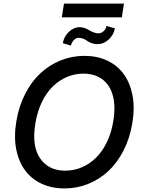

<svg xmlns="http://www.w3.org/2000/svg" viewBox="-20 -1052 808 1082"><path d="M725.5 -356.5Q711.3 -272 675.6 -202.8Q639.9 -133.5 589.7 -87Q539.4 -40.5 476.4 -15.3Q413.4 9.9 344.1 9.9Q272.4 9.9 215.2 -16.3Q158 -42.6 121.6 -91.6Q85.2 -140.6 71.4 -211.1Q57.5 -281.6 72.4 -370Q86.6 -454.5 122.3 -524Q158 -593.4 208.5 -639.9Q258.9 -686.4 322.3 -711.8Q385.7 -737.2 455.3 -737.2Q526.6 -737.2 583.5 -710.9Q640.3 -684.7 676.5 -635.5Q712.7 -586.3 726.6 -515.6Q740.4 -445 725.5 -356.5ZM618.6 -370Q629.3 -435.4 621.8 -485.3Q614.3 -535.2 591.3 -568.9Q568.2 -602.6 532.3 -619.9Q496.4 -637.1 450.6 -637.1Q402 -637.1 357.8 -618.4Q313.6 -599.8 277.5 -564.8Q241.5 -529.8 215.7 -476.2Q190 -422.6 179.3 -356.5Q158 -230.1 205.6 -160.2Q253.2 -90.2 347.7 -90.2Q396.3 -90.2 440.3 -108.8Q484.4 -127.5 520.2 -162.3Q556.1 -197.1 582 -250.4Q608 -303.6 618.6 -370ZM678.6 -1031.6 666.5 -954.5H328.1L340.6 -1031.6ZM579.9 -905.5 627.5 -892.4Q620.7 -855.5 592.7 -829.4Q564.6 -803.3 529.1 -803.3Q511.4 -803.3 496.3 -808.8Q481.2 -814.3 472.3 -821Q463.4 -827.8 450.5 -833.3Q437.5 -838.8 423.3 -838.8Q408.4 -838.8 395.8 -825.6Q383.2 -812.5 380 -795.1L334.2 -808.6Q339.5 -844.5 367.2 -871.6Q394.9 -898.8 429.3 -898.8Q443.9 -898.8 458.5 -893.5Q473 -888.1 483.1 -881.6Q493.3 -875 507.3 -869.7Q521.3 -864.3 535.2 -864.3Q550.4 -864.3 563.7 -876.2Q577.1 -888.1 579.9 -905.5Z"/></svg>

Font: Karasuma Gothic
Style: Medium Italic
Weight: 500
Italic angle: 9.39998°
Designer: Rasmus Andersson / Ryoko Nishizuka
Foundry: Genbu
Version: Version 1.00